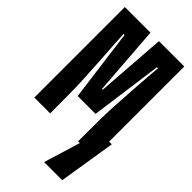

<svg xmlns="http://www.w3.org/2000/svg" viewBox="-283 -785 1071 1071"><g transform="rotate(45 252.5 -249.0)"><path d="M451 216 505 -121H484V-714H284L254 -301H248L217 -714H15V0H140L139 -170Q139 -210 135.5 -277.5Q132 -345 127.5 -416Q123 -487 119.5 -539.5Q116 -592 116 -603H124L180 -177H321L379 -603H387Q386 -593 382 -540Q378 -487 373 -416Q368 -345 364.5 -278Q361 -211 361 -174L360 0H374L308 216Z"/></g></svg>

Font: Noto Sans Mono UI Condensed ExtraBold
Style: Regular
Weight: 800
Width: 3
Designer: Monotype Design team
Foundry: Monotype Imaging Inc.
Version: 1.000